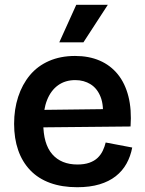

<svg xmlns="http://www.w3.org/2000/svg" viewBox="-20 -770 608 803"><path d="M303 13Q239 13 189.5 -5Q140 -23 106.5 -58Q73 -93 56 -142Q39 -191 39 -252Q39 -313 56 -365Q73 -417 105 -455.5Q137 -494 185 -515Q233 -536 294 -536Q352 -536 397 -516.5Q442 -497 472.5 -459.5Q503 -422 517 -367Q531 -312 526 -241L120 -237V-310L449 -314L409 -273Q415 -328 401 -364Q387 -400 359 -417.5Q331 -435 295 -435Q253 -435 223 -413.5Q193 -392 177 -352Q161 -312 161 -255Q161 -168 198.5 -125Q236 -82 304 -82Q333 -82 354 -89.5Q375 -97 388.5 -110Q402 -123 410 -140Q418 -157 422 -174L533 -153Q526 -116 509 -85.5Q492 -55 464 -33Q436 -11 396 1Q356 13 303 13ZM329 -593H228L299 -750H431Z"/></svg>

Font: Bricolage Grotesque 28pt SemiBold
Style: Regular
Weight: 600
Version: Version 1.001;gftools[0.9.33.dev8+g029e19f]